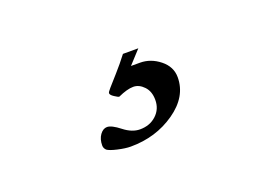

<svg xmlns="http://www.w3.org/2000/svg" viewBox="-40 -85 476 332"><g transform="rotate(-20 198.0 81.5)"><path d="M199.2 3.9H227.5L205.1 28.3H221.7Q241.2 28.3 257.8 41.5Q274.4 54.7 274.4 74.2Q274.4 109.9 239 134.5Q203.6 159.2 157.2 159.2Q147.5 159.2 133.5 156Q119.6 152.8 115.2 149.4Q111.3 145.5 111.3 140.6Q111.3 128.9 116.9 121.1Q122.6 113.3 129.9 113.3Q138.2 113.3 153.1 125Q168 136.7 182.6 136.7Q200.7 136.7 212.6 125.7Q224.6 114.7 224.6 97.7Q224.6 82 215.8 72.8Q207 63.5 196.3 63.5Q185.1 63.5 168 71.3Q166 71.3 159.7 67.1Q153.3 63 153.3 59.6Q153.3 57.6 158.7 51.5Q164.1 45.4 176 32Q188 18.6 199.2 3.9Z"/></g></svg>

Font: Crimson
Style: BoldItalic
Weight: 700
Italic angle: -11°
Version: Version 0.8